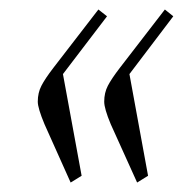

<svg xmlns="http://www.w3.org/2000/svg" viewBox="-20 -432 398 402"><path d="M59.1 -219.2Q59.1 -237.8 66.7 -252.4Q74.2 -267.1 91.8 -290L186 -412.1L204.1 -397.9L111.8 -276.9L150.9 -64L127.9 -49.8L73.2 -171.9Q59.1 -205.6 59.1 -219.2ZM198.2 -219.2Q198.2 -237.8 205.8 -252.4Q213.4 -267.1 231 -290L325.2 -412.1L342.8 -397.9L251 -276.9L290 -64L267.1 -49.8L211.9 -171.9Q198.2 -204.6 198.2 -219.2Z"/></svg>

Font: Dihjauti S
Style: Bold Italic
Weight: 700
Italic angle: -9°
Designer: T. Christopher White
Version: Version 3.0.0